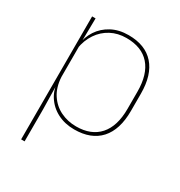

<svg xmlns="http://www.w3.org/2000/svg" viewBox="-160 -606 833 889"><g transform="rotate(30 257.0 -161.5)"><path d="M270 9.5Q220 9.5 180.2 -11Q140.5 -31.5 117 -68.5Q93.5 -105.5 93 -155.5H87L98 -172Q101 -117.5 125.2 -80.8Q149.5 -44 187.8 -25.5Q226 -7 271 -7Q351 -7 394 -55.5Q437 -104 437 -196V-288.5Q437 -381 394.2 -429.8Q351.5 -478.5 269.5 -478.5Q223.5 -478.5 187 -459Q150.5 -439.5 127 -404.5Q103.5 -369.5 96 -323L87 -341.5H92.5Q97.5 -384 120.2 -418.8Q143 -453.5 181.5 -474.2Q220 -495 271.5 -495Q361 -495 408.2 -441.8Q455.5 -388.5 455.5 -288.5V-196Q455.5 -96 407.8 -43.2Q360 9.5 270 9.5ZM81 172V-485.5H99.5L97.5 -356L98 -346.5V-138L97 -130.5L99.5 0V172Z"/></g></svg>

Font: Anek Gujarati Medium Thin
Style: Regular
Weight: 250
Version: Version 1.003